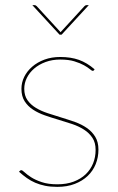

<svg xmlns="http://www.w3.org/2000/svg" viewBox="-20 -720 458 748"><path d="M54 0ZM346.5 -447Q345 -444 341.5 -444Q337.5 -444 329.8 -450.8Q322 -457.5 307.2 -465.8Q292.5 -474 270 -481Q247.5 -488 214.5 -488Q183.5 -488 157.8 -478.5Q132 -469 113.5 -453.2Q95 -437.5 84.8 -417Q74.5 -396.5 74.5 -374Q74.5 -347.5 87 -329.8Q99.5 -312 119.8 -299.8Q140 -287.5 166 -279Q192 -270.5 219 -262.2Q246 -254 272 -244.8Q298 -235.5 318.2 -221.5Q338.5 -207.5 351 -187.2Q363.5 -167 363.5 -137Q363.5 -107 352.8 -80.5Q342 -54 321.5 -34.5Q301 -15 271.2 -3.5Q241.5 8 203.5 8Q177 8 156 3.8Q135 -0.5 117.5 -8Q100 -15.5 84.5 -26.5Q69 -37.5 54 -51L57 -54Q58.5 -55.5 59.5 -56.2Q60.5 -57 63 -57Q67 -57 76 -48.5Q85 -40 101.2 -29.5Q117.5 -19 142.5 -10.5Q167.5 -2 203.5 -2Q239.5 -2 267.2 -12.5Q295 -23 314 -41.2Q333 -59.5 342.8 -83.8Q352.5 -108 352.5 -136Q352.5 -164.5 340 -183.2Q327.5 -202 307.2 -215Q287 -228 261 -236.8Q235 -245.5 208 -253.5Q181 -261.5 155 -270.5Q129 -279.5 108.8 -292.8Q88.5 -306 76 -325.5Q63.5 -345 63.5 -374Q63.5 -398.5 74.5 -420.8Q85.5 -443 105.5 -460.2Q125.5 -477.5 153.2 -487.8Q181 -498 214.5 -498Q256 -498 287.5 -486.8Q319 -475.5 348.5 -450ZM220 -585H212L106 -700H115Q119 -700 123 -696L213 -598L216 -594.5L219 -598L309 -696Q313 -700 317 -700H326Z"/></svg>

Font: Lato Hairline
Style: Regular
Weight: 100
Designer: Lukasz Dziedzic
Foundry: tyPoland Lukasz Dziedzic
Version: Version 2.007; 2014-02-27